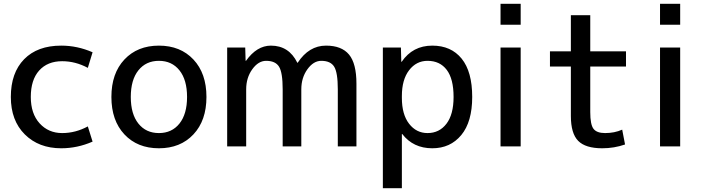

<svg xmlns="http://www.w3.org/2000/svg" viewBox="-20 -770 3705 1010"><path d="M442 -413Q377 -448 307 -448Q230 -448 186 -399Q142 -350 142 -260Q142 -172 188.5 -121Q235 -70 307 -70Q377 -70 442 -105L467 -25Q387 10 302 10Q184 10 110.5 -63Q37 -136 37 -260Q37 -387 107 -458.5Q177 -530 302 -530Q387 -530 467 -495Z M634.5 -457Q703 -530 816 -530Q929 -530 997.5 -457Q1066 -384 1066 -260Q1066 -136 997.5 -63Q929 10 816 10Q703 10 634.5 -63Q566 -136 566 -260Q566 -384 634.5 -457ZM708 -120Q748 -70 816 -70Q884 -70 924 -120Q964 -170 964 -260Q964 -350 924 -400Q884 -450 816 -450Q748 -450 708 -400Q668 -350 668 -260Q668 -170 708 -120Z M1270 -520 1272 -450H1274Q1331 -530 1405 -530Q1500 -530 1544 -440H1546Q1605 -530 1695 -530Q1777 -530 1816 -483Q1855 -436 1855 -330V0H1757V-300Q1757 -388 1738 -419Q1719 -450 1670 -450Q1629 -450 1597 -405.5Q1565 -361 1565 -300V0H1467V-300Q1467 -388 1448 -419Q1429 -450 1380 -450Q1339 -450 1307 -405.5Q1275 -361 1275 -300V0H1175V-520Z M2093 -445Q2151 -530 2254 -530Q2353 -530 2408.5 -461.5Q2464 -393 2464 -260Q2464 -129 2406.5 -59.5Q2349 10 2254 10Q2154 10 2096 -65H2094V220H1994V-520H2089L2091 -445ZM2366 -260Q2366 -355 2330 -402.5Q2294 -450 2229 -450Q2170 -450 2132 -400.5Q2094 -351 2094 -265V-255Q2094 -168 2132 -119Q2170 -70 2229 -70Q2291 -70 2328.5 -119Q2366 -168 2366 -260Z M2613 -640V-750H2719V-640ZM2613 0V-520H2719V0Z M3085 -500H3273V-420H3085V-180Q3085 -115 3102 -92.5Q3119 -70 3163 -70Q3213 -70 3253 -88L3268 -10Q3211 10 3148 10Q3060 10 3021.5 -29Q2983 -68 2983 -160V-420H2873V-500H2983V-690H3085Z M3452 -640V-750H3558V-640ZM3452 0V-520H3558V0Z"/></svg>

Font: Mplus 1p Medium
Style: Regular
Weight: 500
Version: Version 1.061